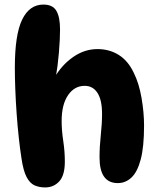

<svg xmlns="http://www.w3.org/2000/svg" viewBox="-20 -812 696 841"><path d="M170 -792Q211 -792 227 -764.5Q243 -737 243 -683Q243 -640 238 -581Q233 -522 224 -471H218Q250 -527 300 -562Q350 -597 407 -597Q459 -597 500 -571.5Q541 -546 566 -493Q589 -447 600 -383Q611 -319 611 -262Q611 -169 596.5 -114Q582 -59 556 -34.5Q530 -10 496 -10Q416 -10 416 -122Q416 -170 421.5 -220.5Q427 -271 427 -313Q427 -374 407 -405Q387 -436 351 -436Q306 -436 278 -395Q250 -354 250 -282Q250 -241 257 -195Q264 -149 264 -104Q264 -44 239.5 -17.5Q215 9 178 9Q152 9 131.5 0Q111 -9 96.5 -36.5Q82 -64 74 -119Q68 -157 62.5 -207Q57 -257 53 -312.5Q49 -368 47 -420.5Q45 -473 45 -515Q45 -660 77 -726Q109 -792 170 -792Z"/></svg>

Font: DynaPuff Medium
Style: Regular
Weight: 500
Version: Version 2.000